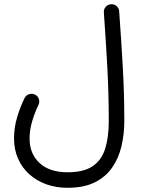

<svg xmlns="http://www.w3.org/2000/svg" viewBox="-20 -648 678 914"><path d="M46.8 11.4Q46.8 63.5 65.7 106.7Q84.6 149.8 119 181.1Q153.4 212.3 199.9 229.2Q246.5 246 301.9 246Q379 246 430.9 220.2Q482.7 194.5 513.8 149.8Q544.9 105.1 558.3 47.8Q571.8 -9.5 571.8 -72.3Q571.8 -200.3 564.7 -325.8Q557.6 -451.2 547.4 -593.8Q546.3 -609.3 535.1 -619.1Q523.8 -629 508.4 -627.8Q493.4 -626.8 483.4 -615.5Q473.3 -604.2 474.4 -588.8Q484.6 -446.2 491.2 -322Q497.8 -197.8 497.8 -72.3Q497.8 4.3 480.9 59.1Q463.9 113.8 421.4 142.9Q378.8 172.1 301.9 172.1Q215.5 172.1 168.2 128Q120.8 83.9 120.8 11.4Q120.8 -29.5 133.6 -72.3Q146.5 -115.1 163.1 -148.2Q169.7 -161.9 165 -176.5Q160.4 -191 146.7 -197.6Q133.1 -204.2 118.4 -199.6Q103.7 -194.9 97.1 -181.3Q77.1 -141.4 62 -91.6Q46.8 -41.7 46.8 11.4Z"/></svg>

Font: Mikhak VF
Style: Regular
Weight: 100
Designer: Amin Abedi
Version: Version 3.001